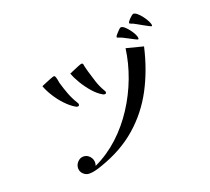

<svg xmlns="http://www.w3.org/2000/svg" viewBox="-136 -994 1271 1163"><g transform="rotate(-20 500.0 -412.5)"><path d="M334 -419Q334 -409 323 -409Q316 -409 309 -414Q280 -431 250.5 -462Q221 -493 198 -530Q175 -567 164 -598Q171 -601 190 -609Q209 -617 227 -624Q245 -631 249 -631Q256 -631 259.5 -620.5Q263 -610 265 -598Q267 -586 268 -581Q279 -543 293 -505.5Q307 -468 328 -434Q330 -430 332 -427Q334 -424 334 -419ZM825 -614Q793 -473 731.5 -356.5Q670 -240 572 -154.5Q474 -69 333 -21Q314 -14 292.5 -8.5Q271 -3 251 -3Q230 -3 213.5 -18.5Q197 -34 197 -56Q197 -78 213 -95.5Q229 -113 251 -113Q274 -113 290 -95.5Q306 -78 306 -56Q306 -51 305 -45Q304 -39 302 -34Q388 -74 458.5 -139Q529 -204 582.5 -286.5Q636 -369 670 -460Q704 -551 716 -642ZM513 -432Q513 -423 502 -423Q495 -423 488 -428Q459 -445 431.5 -476.5Q404 -508 382 -544.5Q360 -581 349 -612Q357 -615 375 -623Q393 -631 410.5 -638Q428 -645 433 -645Q441 -645 442.5 -636.5Q444 -628 445 -623Q447 -614 449.5 -605Q452 -596 454 -588Q464 -553 476 -516Q488 -479 507 -447Q509 -443 511 -440Q513 -437 513 -432ZM810 -673Q810 -666 805 -666Q802 -666 784.5 -675Q767 -684 748 -694Q729 -704 723 -707Q716 -711 708 -713.5Q700 -716 692 -719Q688 -721 688 -724Q688 -728 697.5 -739.5Q707 -751 717.5 -761Q728 -771 732 -771Q743 -771 756 -759.5Q769 -748 781.5 -731.5Q794 -715 802 -699Q810 -683 810 -673ZM914 -718Q914 -713 909 -713Q907 -713 894 -720Q881 -727 863.5 -736.5Q846 -746 831.5 -754.5Q817 -763 812 -765Q808 -767 798 -770.5Q788 -774 788 -778Q788 -783 797 -793.5Q806 -804 816.5 -813Q827 -822 831 -822Q842 -822 856 -810Q870 -798 883.5 -780Q897 -762 905.5 -745Q914 -728 914 -718Z"/></g></svg>

Font: Kaisei Decol
Style: Regular
Weight: 400
Designer: Font-Kai, 金井和夫
Foundry: KAZUO KANAI
Version: Version 5.003